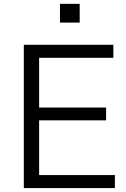

<svg xmlns="http://www.w3.org/2000/svg" viewBox="-20 -960 645 980"><path d="M101.6 0ZM101.6 0V-731.4H558.6V-665H179.7V-411.1H521.5V-345.7H179.7V-66.4H566.4V0ZM286.1 -844.7V-940.4H386.7V-844.7Z"/></svg>

Font: Batunionen A1
Style: Regular
Weight: 400
Designer: HanYang I&C Co.,Ltd.
Foundry: HanYang I&C Co.,Ltd.
Version: Version 2.50; ttfautohint (v1.6)